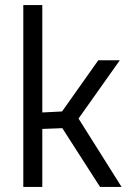

<svg xmlns="http://www.w3.org/2000/svg" viewBox="-20 -738 519 758"><path d="M147 -229 226 -232 375 0H460L290 -270L453 -500H368L225 -298L147 -294V-718H72V0H147Z"/></svg>

Font: Sunflower Light
Style: Regular
Weight: 300
Designer: JIKJI
Foundry: JIKJI
Version: Version 1.00